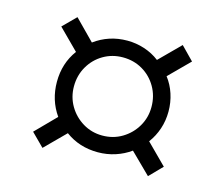

<svg xmlns="http://www.w3.org/2000/svg" viewBox="-71 -663 700 610"><g transform="rotate(15 279.5 -358.5)"><path d="M114 -143 72 -185 137 -251Q104 -298 104 -358Q104 -419 138 -465L72 -531L114 -573L179 -507Q202 -524 229 -533Q256 -542 287 -542Q316 -542 343.5 -533Q371 -524 393 -507L460 -574L502 -531L436 -465Q453 -443 462 -415.5Q471 -388 471 -358Q471 -328 462 -301Q453 -274 436 -251L502 -185L461 -143L394 -209Q372 -193 344.5 -184Q317 -175 287 -175Q226 -175 180 -209ZM287 -230Q323 -230 352 -247.5Q381 -265 398 -294Q415 -323 415 -358Q415 -394 398 -423.5Q381 -453 352 -470Q323 -487 287 -487Q252 -487 223 -470Q194 -453 177 -423.5Q160 -394 160 -358Q160 -323 177 -294Q194 -265 223 -247.5Q252 -230 287 -230Z"/></g></svg>

Font: NotoSerif-Italic
Style: Regular
Weight: 400
Italic angle: -12°
Designer: Monotype Design Team
Foundry: Monotype Imaging Inc.
Version: Version 2.007; ttfautohint (v1.8) -l 8 -r 50 -G 200 -x 14 -D